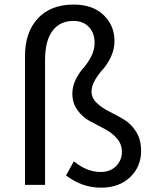

<svg xmlns="http://www.w3.org/2000/svg" viewBox="-20 -827 682 859"><path d="M431.6 12.7Q347.7 12.7 275.4 -42L310.5 -105.5Q368.2 -57.6 429.7 -57.6Q473.6 -57.6 499.5 -84Q525.4 -110.4 525.4 -147.5Q525.4 -182.6 502.4 -208.5Q479.5 -234.4 446.8 -251Q414.1 -267.6 381.8 -285.2Q349.6 -302.7 326.7 -334Q303.7 -365.2 303.7 -408.2Q303.7 -441.4 319.3 -472.2Q335 -502.9 353.5 -523.4Q372.1 -543.9 387.7 -573.7Q403.3 -603.5 403.3 -634.8Q403.3 -678.7 377.9 -706.1Q352.5 -733.4 308.6 -733.4Q248 -733.4 214.8 -689Q181.6 -644.5 181.6 -558.6V0H91.8V-576.2Q91.8 -682.6 149.4 -744.6Q207 -806.6 309.6 -806.6Q394.5 -806.6 443.4 -759.8Q492.2 -712.9 492.2 -643.6Q492.2 -606.4 476.1 -572.3Q460 -538.1 440.9 -517.6Q421.9 -497.1 405.8 -470.2Q389.6 -443.4 389.6 -418Q389.6 -388.7 412.6 -366.7Q435.5 -344.7 467.8 -328.6Q500 -312.5 532.7 -293.5Q565.4 -274.4 588.4 -238.8Q611.3 -203.1 611.3 -152.3Q611.3 -81.1 562 -34.2Q512.7 12.7 431.6 12.7Z"/></svg>

Font: Gen Shin Gothic Regular
Style: Regular
Weight: 400
Designer: [Source Han Sans]
Ryoko NISHIZUKA  (kana & ideographs); Paul D. Hunt (Latin, Greek & Cyrillic); Wenlong ZHANG  (bopomofo
Version: Version 1.002.20150607